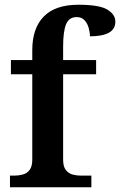

<svg xmlns="http://www.w3.org/2000/svg" viewBox="-20 -789 506 809"><path d="M22 0V-49H41Q58 -49 75.5 -53.5Q93 -58 104.5 -72.5Q116 -87 116 -116V-476H26V-536H116V-578Q116 -670 164.5 -719.5Q213 -769 310 -769Q399 -769 432.5 -748.5Q466 -728 466 -698Q466 -666 438.5 -651Q411 -636 359 -636Q359 -653 353.5 -672Q348 -691 336 -704Q324 -717 303 -717Q271 -717 258.5 -687Q246 -657 246 -593V-536H385V-476H246V-116Q246 -87 257.5 -72.5Q269 -58 286 -53.5Q303 -49 321 -49H365V0Z"/></svg>

Font: Noto Serif Thai SemiBold
Style: Regular
Weight: 600
Designer: Monotype Design Team
Foundry: Monotype Imaging Inc.
Version: Version 2.001; ttfautohint (v1.8.4.7-5d5b)